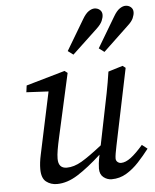

<svg xmlns="http://www.w3.org/2000/svg" viewBox="-54 -799 691 857"><g transform="rotate(-5 291.5 -370.0)"><path d="M412 13Q392 13 375.5 0Q359 -13 359 -39Q359 -49 360.5 -62.5Q362 -76 367 -101Q309 -48 261 -17.5Q213 13 167 13Q139 13 118.5 -3Q98 -19 98 -60Q98 -88 105.5 -122.5Q113 -157 119 -186L165 -402L66 -407L70 -437L244 -487L257 -477L194 -194Q187 -163 183 -139.5Q179 -116 179 -99Q179 -56 217 -56Q249 -56 284 -76.5Q319 -97 376 -142L403 -275Q413 -323 422.5 -371Q432 -419 439 -467L504 -487L517 -477L446 -135Q442 -116 439.5 -101Q437 -86 437 -78Q437 -68 444 -62Q451 -56 460 -56Q480 -56 504 -74Q528 -92 559 -128L583 -109Q560 -79 534 -51Q508 -23 478 -5Q448 13 412 13ZM266 -574 347 -710Q361 -734 375 -743.5Q389 -753 401 -753Q415 -753 425 -744.5Q435 -736 435 -722Q435 -710 428.5 -695Q422 -680 404 -663L290 -556ZM405 -574 486 -710Q500 -734 514 -743.5Q528 -753 540 -753Q554 -753 564 -744.5Q574 -736 574 -722Q574 -710 567.5 -695Q561 -680 542 -663L429 -556Z"/></g></svg>

Font: Source Serif Pro
Style: Italic
Weight: 400
Italic angle: -12°
Designer: Frank Grießhammer
Foundry: Adobe Systems Incorporated
Version: Version 3.001;hotconv 1.0.111;makeotfexe 2.5.65597